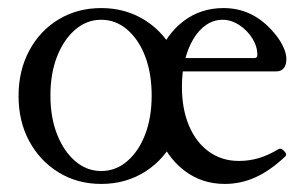

<svg xmlns="http://www.w3.org/2000/svg" viewBox="-20 -445 760 476"><path d="M231 11Q172 11 125.5 -17.5Q79 -46 52.5 -95Q26 -144 26 -207Q26 -270 52.5 -319.5Q79 -369 125.5 -397Q172 -425 231 -425Q293 -425 341.5 -393.5Q390 -362 414 -309V-105Q390 -52 341.5 -20.5Q293 11 231 11ZM231 -21Q267 -21 295.5 -45.5Q324 -70 340 -112Q356 -154 356 -208Q356 -263 340 -305Q324 -347 295.5 -371.5Q267 -396 231 -396Q195 -396 166.5 -371.5Q138 -347 121.5 -305Q105 -263 105 -208Q105 -154 121.5 -112Q138 -70 166.5 -45.5Q195 -21 231 -21ZM537 11Q480 11 436.5 -22.5Q393 -56 372 -113V-305Q393 -361 435.5 -393Q478 -425 534 -425Q569 -425 598.5 -411.5Q628 -398 652 -372Q670 -353 680 -333.5Q690 -314 690 -299Q690 -284 683.5 -276Q677 -268 665 -268H403V-301H611Q618 -301 618 -309Q618 -330 605.5 -350Q593 -370 573 -383Q553 -396 532 -396Q510 -396 491.5 -383.5Q473 -371 459.5 -348.5Q446 -326 438.5 -296Q431 -266 431 -230Q431 -175 448.5 -133.5Q466 -92 498 -69Q530 -46 572 -46Q598 -46 621.5 -53Q645 -60 670 -75Q675 -78 680 -74.5Q685 -71 688 -66Q691 -61 687 -57Q650 -22 613.5 -5.5Q577 11 537 11Z"/></svg>

Font: Junicode VF
Style: Regular
Weight: 400
Designer: Peter S. Baker
Version: Version 2.213